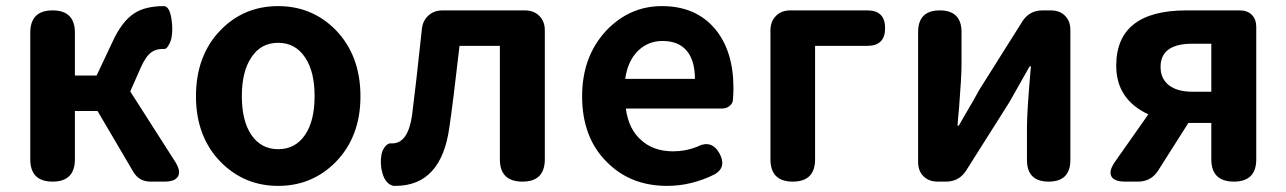

<svg xmlns="http://www.w3.org/2000/svg" viewBox="-20 -594 4207 628"><path d="M152 0Q79 0 79 -73V-487Q79 -560 152 -560Q225 -560 225 -487V-347H296L347 -455Q378 -524 420 -551Q456 -574 516 -574Q517 -574 518 -574Q535 -571 541 -531Q546 -497 541 -471Q539 -459 532 -447Q524 -432 516 -434Q515 -434 514 -434Q490 -434 475 -423Q456 -409 440 -372L406 -295L553 -65Q572 -35 562.5 -17.5Q553 0 518 0H515H472Q435 0 416 -32L299 -231H225V-73Q225 0 152 0Z M890 14Q780 14 703 -63Q621 -146 621 -279Q621 -414 703 -497Q779 -574 890 -574Q1000 -574 1077 -497Q1159 -413 1159 -279Q1159 -146 1077 -63Q1000 14 890 14ZM890 -106Q946 -106 978 -153Q1009 -199 1009 -279.5Q1009 -360 978 -406Q946 -454 890 -454Q833 -454 802 -406Q771 -360 771 -279.5Q771 -199 802 -153Q834 -106 890 -106Z M1267 14Q1241 8 1231 -27Q1222 -57 1228 -90Q1231 -104 1240 -115Q1250 -127 1261 -125Q1262 -125 1263 -125Q1315 -125 1328 -219Q1340 -312 1360 -500Q1363 -527 1381.5 -543.5Q1400 -560 1427 -560H1564H1697Q1726 -560 1744 -542Q1762 -524 1762 -495V-73Q1762 0 1689 0Q1615 0 1615 -73V-444H1483Q1482 -438 1481 -427Q1462 -260 1450 -179Q1424 14 1273 14Q1270 14 1267 14Z M2162 14Q2042 14 1965 -64Q1884 -144 1884 -279Q1884 -410 1964 -495Q2040 -574 2145 -574Q2257 -574 2320 -498Q2379 -426 2379 -306Q2379 -288 2377 -264Q2375 -254 2365 -246.5Q2355 -239 2342 -239H2199H2027Q2036 -171 2078 -135Q2118 -99 2182 -99Q2223 -99 2260 -114Q2308 -139 2334 -91Q2357 -47 2318 -24Q2242 14 2162 14ZM2025 -336H2139H2253Q2253 -395 2227 -427Q2200 -460 2147 -460Q2101 -460 2068 -429Q2033 -395 2025 -336Z M2573 0Q2500 0 2500 -73V-495Q2500 -524 2518 -542Q2536 -560 2565 -560H2687H2817Q2875 -560 2875 -502Q2875 -444 2817 -444H2646V-73Q2646 0 2573 0Z M3047 0Q3018 0 3000.5 -17.5Q2983 -35 2983 -64V-489Q2983 -560 3054 -560Q3125 -560 3125 -489V-383Q3125 -343 3117 -242Q3113 -202 3112 -183H3116Q3122 -193 3135 -216Q3171 -277 3183 -300L3324 -524Q3347 -560 3390 -560H3417Q3446 -560 3463.5 -542.5Q3481 -525 3481 -496V-280V-71Q3481 0 3410 0Q3339 0 3339 -71V-176Q3339 -227 3350 -355Q3351 -370 3352 -377H3348Q3347 -375 3345 -372Q3298 -290 3281 -259L3140 -36Q3117 0 3074 0Z M3660 0Q3624 0 3615 -17.5Q3606 -35 3627 -65L3736 -220Q3631 -269 3631 -379Q3631 -560 3861 -560H3975H4035Q4060 -560 4074.5 -545.5Q4089 -531 4089 -506V-73Q4089 0 4016 0Q3942 0 3942 -73V-192H3869H3867L3768 -36Q3745 0 3702 0ZM3880 -294H3942V-372V-451H3880Q3776 -451 3776 -375Q3776 -337 3803 -315.5Q3830 -294 3880 -294Z"/></svg>

Font: GenSenRounded JP B
Style: Regular
Weight: 700
Version: Version 1.501;PS 1;hotconv 16.6.51;makeotf.lib2.5.65220